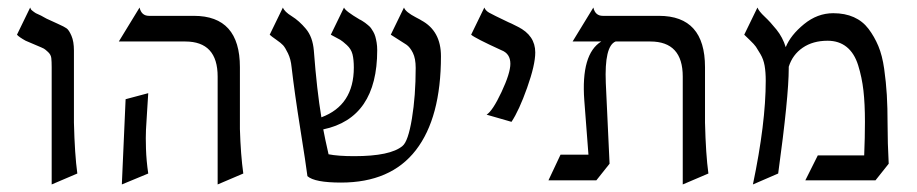

<svg xmlns="http://www.w3.org/2000/svg" viewBox="-20 -476 2431 509"><path d="M109 -424Q115 -421 133 -413Q151 -405 157 -400.5Q163 -396 169.5 -381Q176 -366 176 -342V-151Q178 -67 185 -16L117 13V-298Q117 -313 116 -322Q115 -331 107.5 -338Q100 -345 96.5 -347Q93 -349 75 -356.5Q57 -364 48 -368Q30 -378 25 -384L60 -456Q61 -454 61.5 -452.5Q62 -451 63.5 -449.5Q65 -448 66.5 -447Q68 -446 70.5 -444Q73 -442 75 -441Q77 -440 81.5 -438Q86 -436 89 -434.5Q92 -433 98 -429.5Q104 -426 109 -424Z M375 -434H494Q616 -434 616 -298V-134Q618 -66 625 -16L557 13V-273Q557 -366 471 -366H295L350 -456Q355 -434 375 -434ZM373 -229Q372 -212 370 -181.5Q368 -151 367 -132Q366 -113 367 -81.5Q368 -50 373 -16L303 13L313 -213Z M1097 -422Q1149 -394 1149 -327Q1149 -164 1082.5 -78Q1016 8 884 8Q814 8 795 -9Q791 -41 776 -135Q761 -229 753 -298Q751 -319 743.5 -334.5Q736 -350 730.5 -356Q725 -362 712 -371Q699 -380 695 -384L730 -456Q734 -445 753.5 -433Q773 -421 791 -399.5Q809 -378 812 -342Q820 -236 832 -165Q918 -197 918 -297Q918 -318 914.5 -332Q911 -346 899.5 -356.5Q888 -367 882 -370.5Q876 -374 857 -384L892 -456Q895 -447 934 -424Q935 -424 940.5 -420.5Q946 -417 948 -415.5Q950 -414 955.5 -409.5Q961 -405 963.5 -401.5Q966 -398 969.5 -392Q973 -386 975 -379Q977 -372 978.5 -363Q980 -354 980 -343Q980 -163 837 -133Q841 -111 851 -67Q876 -62 919 -62Q1015 -62 1047 -89Q1062 -101 1072 -161.5Q1082 -222 1082 -296Q1082 -321 1074.5 -336Q1067 -351 1057.5 -357.5Q1048 -364 1016 -384L1051 -456Q1053 -450 1061 -443.5Q1069 -437 1082.5 -430Q1096 -423 1097 -422Z M1309 -343Q1239 -375 1229 -384L1264 -456Q1267 -448 1276.5 -442.5Q1286 -437 1328 -417Q1333 -415 1336 -413.5Q1339 -412 1344 -409.5Q1349 -407 1353 -405Q1399 -382 1399 -337Q1399 -304 1377.5 -243.5Q1356 -183 1336 -153L1270 -172Q1286 -182 1309.5 -232Q1333 -282 1333 -307Q1333 -334 1309 -343Z M1858 -16 1790 13V-273Q1790 -366 1704 -366H1612Q1582 -354 1586 -256L1596 -42L1561 2H1434L1466 -66H1540L1529 -210Q1520 -333 1574 -366H1498L1553 -456Q1558 -434 1578 -434H1727Q1849 -434 1849 -298V-151Q1851 -67 1858 -16Z M2333 -147Q2333 -97 2336 -42L2301 2H2115L2148 -64H2271Q2273 -112 2273 -153Q2273 -201 2269 -236Q2265 -271 2255 -303Q2245 -335 2224.5 -351.5Q2204 -368 2174 -368Q2135 -368 2108 -349.5Q2081 -331 2071 -299V-295Q2071 -220 2043 -16L1976 13Q2010 -149 2010 -262Q2010 -285 2007 -302Q2004 -319 1996 -332.5Q1988 -346 1984 -352Q1980 -358 1967.5 -370Q1955 -382 1953 -384L1988 -456Q1992 -446 2007 -432Q2022 -418 2038.5 -397.5Q2055 -377 2063 -351Q2076 -383 2111.5 -412Q2147 -441 2189 -441Q2220 -441 2243.5 -430.5Q2267 -420 2282.5 -399.5Q2298 -379 2308.5 -354Q2319 -329 2324 -293.5Q2329 -258 2331 -224.5Q2333 -191 2333 -147Z"/></svg>

Font: Bellefair
Style: Regular
Weight: 400
Designer: Nick Shinn, Liron Lavi Turkenic
Foundry: Shinntype
Version: Version 1.003;PS 001.003;hotconv 1.0.88;makeotf.lib2.5.64775